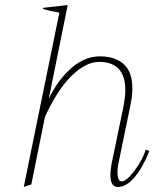

<svg xmlns="http://www.w3.org/2000/svg" viewBox="-20 -730 616 760"><path d="M571 -132Q547 -70 514 -30Q481 10 446 10Q417 10 417 -37Q417 -52 421 -78L468 -305Q476 -347 476 -373Q476 -485 372 -485Q321 -485 265 -431.5Q209 -378 158 -268L104 0L74 10L215 -680Q169 -688 150 -695L151 -699L248 -710L173 -339Q210 -415 263 -461Q316 -507 375 -507Q435 -507 469.5 -476.5Q504 -446 504 -379Q504 -352 496 -312L448 -79Q445 -64 445 -48Q445 -32 449 -22Q453 -12 461 -12Q481 -12 513 -55Q545 -98 557 -138Z"/></svg>

Font: Trirong Thin
Style: Italic
Weight: 250
Italic angle: -12°
Designer: Katatrad Team
Foundry: CadsonDemak
Version: Version 1.001